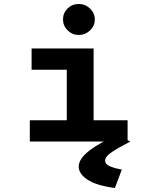

<svg xmlns="http://www.w3.org/2000/svg" viewBox="-20 -712 790 966"><path d="M130 0V-107H316V-361H139V-468H451V-107H622V0ZM377 -536Q344 -536 320.5 -559Q297 -582 297 -614Q297 -647 320 -669.5Q343 -692 377 -692Q409 -692 433 -669Q457 -646 457 -614Q457 -582 433 -559Q409 -536 377 -536ZM593 141 558 234Q463 221 419.5 191.5Q376 162 376 126Q376 88 428 47Q480 6 569 -31L636 0Q581 28 545 51.5Q509 75 509 97Q509 114 533 124.5Q557 135 593 141Z"/></svg>

Font: Inconsolata ExtraExpanded ExtraBold
Style: Regular
Weight: 800
Width: 8
Monospace: yes
Designer: Raph Levien, Cyreal, Brenton Simpson
Foundry: Raph Levien, Cyreal, Google
Version: Version 3.001; ttfautohint (v1.8.2.53-6de2)